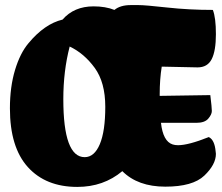

<svg xmlns="http://www.w3.org/2000/svg" viewBox="-20 -734 874 755"><path d="M807 -360Q813 -311 813 -297.5Q813 -284 799 -267.5Q785 -251 752 -251H613Q621 -178 659 -166Q668 -163 680 -163Q721 -163 801 -195Q824 -184 828 -138Q829 -133 829 -129Q829 -87 783.5 -43.5Q738 0 630 0Q522 0 461 -61Q387 1 284 1Q160 1 89.5 -77Q19 -155 19 -308Q19 -392 39 -458.5Q59 -525 92 -564Q155 -640 226 -657Q271 -709 348 -709Q395 -709 430 -695Q453 -714 494 -714Q498 -714 524.5 -714Q551 -714 637 -704.5Q723 -695 817 -695Q829 -665 829 -599.5Q829 -534 812.5 -501.5Q796 -469 757 -469L616 -472Q608 -422 608 -364V-357Q791 -360 807 -360ZM229 -344Q229 -116 313 -116Q351 -116 372.5 -167Q394 -218 394 -314Q394 -410 352.5 -467Q311 -524 254 -551Q229 -455 229 -344Z"/></svg>

Font: Chela One
Style: Regular
Weight: 400
Designer: Miguel Hernandez
Foundry: LatinoType
Version: Version 1.001